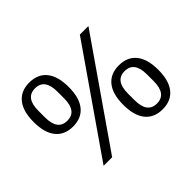

<svg xmlns="http://www.w3.org/2000/svg" viewBox="-148 -960 1223 1223"><g transform="rotate(-45 463.5 -349.0)"><path d="M183 0 667 -698H744L260 0ZM223 -314Q147 -314 106 -364.5Q65 -415 65 -512Q65 -609 106 -659.5Q147 -710 223 -710Q299 -710 340 -659.5Q381 -609 381 -512Q381 -415 340 -364.5Q299 -314 223 -314ZM223 -366Q309 -366 309 -482V-542Q309 -658 223 -658Q137 -658 137 -542V-482Q137 -366 223 -366ZM704 12Q628 12 587 -38.5Q546 -89 546 -186Q546 -283 587 -333.5Q628 -384 704 -384Q780 -384 821 -333.5Q862 -283 862 -186Q862 -89 821 -38.5Q780 12 704 12ZM704 -40Q790 -40 790 -156V-216Q790 -332 704 -332Q618 -332 618 -216V-156Q618 -40 704 -40Z"/></g></svg>

Font: IBM Plex Sans Thai
Style: Regular
Weight: 400
Designer: Mike Abbink, Paul van der Laan, Pieter van Rosmalen, Ben Mitchell, Mark Frömberg
Foundry: Bold Monday
Version: Version 1.1